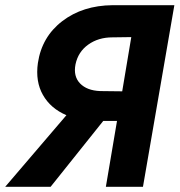

<svg xmlns="http://www.w3.org/2000/svg" viewBox="-47 -720 692 740"><path d="M625 -700 504 0H361L404 -254H351L148 0H-27L209 -276Q148 -302 118.5 -354Q89 -406 99 -477Q114 -578 193 -638.5Q272 -699 387 -700ZM339 -369 424 -368 459 -577 386 -576Q332 -576 293 -548Q254 -520 244 -472Q235 -426 261.5 -398.5Q288 -371 339 -369Z"/></svg>

Font: Jost* 600 Semi
Style: Italic
Weight: 600
Italic angle: -10°
Version: Version 3.500